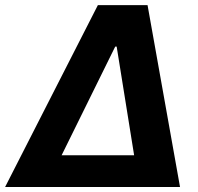

<svg xmlns="http://www.w3.org/2000/svg" viewBox="-58 -748 793 768"><path d="M-37.6 0 333.5 -727.5H532.2L662.1 0ZM188.5 -127H478.5L408.7 -561.5H402.8Z"/></svg>

Font: Inter Tight
Style: Bold Italic
Weight: 700
Italic angle: -9.39999°
Designer: Rasmus Andersson
Foundry: rsms
Version: Version 3.004